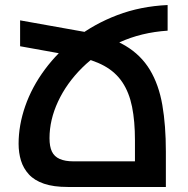

<svg xmlns="http://www.w3.org/2000/svg" viewBox="-20 -744 749 764"><path d="M647 -622Q542 -615 455.5 -575.5Q369 -536 307 -474.5Q245 -413 211 -340Q177 -267 177 -194Q177 -161 186.5 -141Q196 -121 217.5 -111.5Q239 -102 272 -102H517V-186Q517 -262 505.5 -319Q494 -376 467 -416.5Q440 -457 394.5 -482Q349 -507 282 -520L60 -560V-663L323 -616Q417 -599 479 -562Q541 -525 576.5 -466Q612 -407 626 -326Q640 -245 640 -141V0H250Q193 0 155 -13Q117 -26 95 -50Q73 -74 63.5 -105Q54 -136 54 -172Q54 -246 80.5 -322Q107 -398 158.5 -467.5Q210 -537 282.5 -593Q355 -649 447 -684Q539 -719 647 -724Z"/></svg>

Font: Noto Sans Armenian SemiBold
Style: Regular
Weight: 600
Designer: Monotype Design Team
Foundry: Monotype Imaging Inc.
Version: Version 2.007